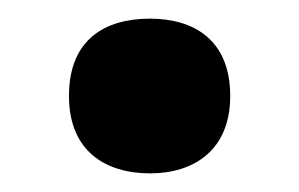

<svg xmlns="http://www.w3.org/2000/svg" viewBox="-20 -456 321 206"><path d="M54 -353C54 -294 93 -270 141 -270C187 -270 227 -294 227 -353C227 -414 187 -436 141 -436C93 -436 54 -414 54 -353Z"/></svg>

Font: Noto Sans Lao UI
Style: Bold
Weight: 700
Designer: Monotype Design Team
Foundry: Monotype Imaging Inc.
Version: Version 2.000